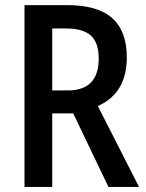

<svg xmlns="http://www.w3.org/2000/svg" viewBox="-20 -734 574 754"><path d="M76.2 0V-713.9H243.7Q363.3 -713.9 420.7 -662.8Q478 -611.8 478 -508.3Q478 -439.5 450.2 -391.6Q422.4 -343.8 364.3 -317.4L525.9 0H405.8L267.6 -288.6H185.1V0ZM185.1 -378.9H247.1Q307.1 -378.9 337.4 -410.4Q367.7 -441.9 367.7 -503.9Q367.7 -566.4 336.9 -594.2Q306.2 -622.1 240.2 -622.1H185.1Z"/></svg>

Font: Open Sans
Style: Regular
Weight: 600
Width: 3
Foundry: Ascender Corporation
Version: Version 1.000